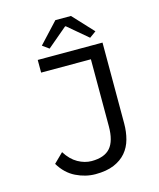

<svg xmlns="http://www.w3.org/2000/svg" viewBox="-124 -926 849 1025"><g transform="rotate(-15 300.0 -413.0)"><path d="M276 12Q221 12 168 -14Q115 -40 81 -97L133 -148Q161 -103 198.5 -82Q236 -61 274 -61Q345 -61 377.5 -98.5Q410 -136 410 -217V-587H135V-657H493V-210Q493 -164 482 -123.5Q471 -83 445.5 -53Q420 -23 378.5 -5.5Q337 12 276 12ZM212 -699 176 -725 281 -838H367L472 -725L436 -699L326 -792H322Z"/></g></svg>

Font: Source Code Pro
Style: Regular
Weight: 400
Monospace: yes
Designer: Paul D. Hunt, Teo Tuominen
Foundry: Adobe Systems Incorporated
Version: Version 2.030;PS 1.000;hotconv 16.6.51;makeotf.lib2.5.65220